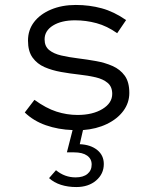

<svg xmlns="http://www.w3.org/2000/svg" viewBox="-20 -516 640 775"><path d="M288 239Q254 239 226 230Q198 221 178 203L206 171Q241 200 285 200Q316 200 333 186Q350 172 350 148Q350 125 331.5 112Q313 99 279 99H250L273 9Q215 7 165 -10.5Q115 -28 80 -62L119 -113Q166 -79 208 -65.5Q250 -52 293 -52Q354 -52 393.5 -76Q433 -100 433 -137Q433 -166 414.5 -181.5Q396 -197 366 -204Q336 -211 299.5 -215Q263 -219 226.5 -225.5Q190 -232 160 -245Q130 -258 111.5 -283.5Q93 -309 93 -352Q93 -395 117.5 -427Q142 -459 186 -477.5Q230 -496 286 -496Q341 -496 390.5 -482.5Q440 -469 489 -435L453 -382Q412 -411 369.5 -422.5Q327 -434 283 -434Q228 -434 194 -413Q160 -392 160 -357Q160 -329 178.5 -314Q197 -299 227.5 -292Q258 -285 294.5 -280.5Q331 -276 367.5 -269.5Q404 -263 434.5 -249.5Q465 -236 483.5 -210.5Q502 -185 502 -141Q502 -101 478 -68.5Q454 -36 411.5 -15.5Q369 5 315 9L302 66Q346 68 372.5 89.5Q399 111 399 146Q399 186 368 212.5Q337 239 288 239Z"/></svg>

Font: Red Hat Mono VF Light
Style: Regular
Weight: 300
Monospace: yes
Designer: Pentagram, MCKL
Foundry: Pentagram, MCKL
Version: Version 1.023